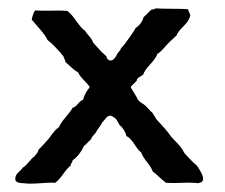

<svg xmlns="http://www.w3.org/2000/svg" viewBox="-20 -455 539 460"><path d="M430 -433 436 -419Q434 -406 420 -392.5Q406 -379 403 -370Q383 -352 380 -348Q378 -346 370.5 -337.5Q363 -329 357 -326Q354 -316 340 -301Q326 -286 323 -276Q322 -275 316.5 -272Q311 -269 309 -266Q308 -266 308 -264Q308 -262 307 -261Q306 -260 303 -257Q300 -254 297.5 -251.5Q295 -249 293 -247Q294 -244 301.5 -232Q309 -220 310 -217Q314 -211 323 -206Q328 -203 335.5 -194.5Q343 -186 346 -184Q347 -181 350 -177Q353 -173 354 -170Q382 -140 389 -129Q392 -125 400 -117Q408 -109 413 -102.5Q418 -96 422 -88Q425 -85 434.5 -74.5Q444 -64 450 -60Q452 -58 454 -55Q456 -52 459 -47Q462 -42 464 -37.5Q466 -33 466.5 -28.5Q467 -24 465 -21Q463 -18 458 -17Q456 -17 455 -16Q441 -18 417.5 -17Q394 -16 378 -17Q372 -21 362 -30.5Q352 -40 346 -44Q343 -53 332 -67Q321 -81 318 -90Q312 -94 302 -109.5Q292 -125 283 -129Q279 -145 266 -156Q266 -157 258 -170Q248 -178 244 -178Q238 -178 232.5 -170.5Q227 -163 225 -162Q223 -157 218 -150.5Q213 -144 212 -142Q211 -138 205 -132Q199 -126 198 -121Q195 -119 190 -113.5Q185 -108 181 -105Q171 -83 154 -71Q154 -68 151.5 -64.5Q149 -61 149 -58Q142 -53 131 -37.5Q120 -22 112 -17Q101 -18 76 -16Q51 -14 37 -16Q20 -16 17 -23Q15 -34 24 -42Q33 -50 34 -53Q39 -56 43 -60Q47 -64 51 -69Q55 -74 58 -77Q61 -78 66.5 -85Q72 -92 72 -96Q75 -99 83.5 -108Q92 -117 97 -123Q113 -146 121 -150Q125 -160 137.5 -174.5Q150 -189 154 -197Q160 -198 166.5 -206Q173 -214 179 -216Q183 -232 195 -246Q192 -252 181 -263Q170 -274 167 -282Q160 -285 150.5 -294Q141 -303 137 -306Q137 -308 132 -320Q111 -346 94 -359Q89 -370 74.5 -386.5Q60 -403 56 -408Q59 -423 64 -430Q77 -429 102 -429.5Q127 -430 141 -429Q150 -423 162.5 -405Q175 -387 184 -381Q186 -377 193.5 -368.5Q201 -360 203 -353L223 -331L235 -320L236 -316Q238 -313 240 -311.5Q242 -310 246 -310Q253 -311 258.5 -321.5Q264 -332 268 -334Q268 -337 271 -340.5Q274 -344 275 -345L280 -351Q281 -353 291 -366.5Q301 -380 305 -388Q320 -398 324 -414Q328 -417 334 -423.5Q340 -430 343 -432Q344 -432 346.5 -432.5Q349 -433 350.5 -433.5Q352 -434 353 -435Q366 -434 392 -434Q418 -434 430 -433Z"/></svg>

Font: FuturaRenner
Style: Regular
Weight: 400
Designer: Bastien Sozeau
Foundry: NBR — Bastien Sozeau
Version: Version 2.001;PS 002.001;hotconv 1.0.88;makeotf.lib2.5.64775